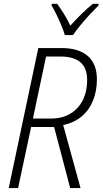

<svg xmlns="http://www.w3.org/2000/svg" viewBox="-20 -959 523 979"><path d="M24.4 0 175.3 -713.9H294.4Q380.9 -713.9 427.5 -673.6Q474.1 -633.3 474.1 -554.2Q474.1 -495.6 454.8 -447.3Q435.5 -398.9 397.5 -366.2Q359.4 -333.5 302.2 -321.3L390.6 0H337.9L255.9 -311.5H138.7L72.3 0ZM147.9 -354.5H240.2Q285.2 -354.5 319.3 -369.4Q353.5 -384.3 377 -410.9Q400.4 -437.5 412.4 -473.1Q424.3 -508.8 424.3 -549.8Q424.3 -612.3 389.9 -641.6Q355.5 -670.9 285.6 -670.9H214.8ZM310.5 -780.3Q304.7 -801.3 292.7 -829.6Q280.8 -857.9 267.6 -885.3Q254.4 -912.6 243.2 -930.7L244.1 -939.5H271.5Q282.2 -924.8 294.2 -906.7Q306.2 -888.7 317.6 -868.4Q329.1 -848.1 338.4 -828.1Q364.3 -856.4 394 -886.2Q423.8 -916 453.6 -939.5H482.9L481.9 -930.7Q463.4 -912.6 438.5 -885.7Q413.6 -858.9 390.4 -830.8Q367.2 -802.7 352.5 -780.3Z"/></svg>

Font: Open Sans SemiCondensed Light
Style: Italic
Weight: 300
Width: 4
Italic angle: -12°
Designer: Monotype Design Team
Foundry: Monotype Imaging Inc.
Version: Version 3.000